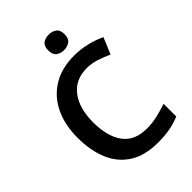

<svg xmlns="http://www.w3.org/2000/svg" viewBox="-265 -1039 1165 1165"><g transform="rotate(-45 317.5 -456.5)"><path d="M397 -616Q299 -616 245.5 -546Q192 -476 192 -356Q192 -235 242 -166.5Q292 -98 396 -98Q441 -98 484 -107.5Q527 -117 574 -133V-24Q530 -6 485.5 2Q441 10 383 10Q273 10 201 -35.5Q129 -81 94 -163.5Q59 -246 59 -357Q59 -465 98 -547.5Q137 -630 212.5 -677Q288 -724 397 -724Q451 -724 503.5 -711.5Q556 -699 602 -677L558 -572Q520 -589 479.5 -602.5Q439 -616 397 -616ZM378 -923Q406 -923 427 -908.5Q448 -894 448 -857Q448 -820 427 -805Q406 -790 378 -790Q349 -790 328.5 -805Q308 -820 308 -857Q308 -894 328.5 -908.5Q349 -923 378 -923Z"/></g></svg>

Font: Noto Sans SemiBold
Style: Regular
Weight: 600
Designer: Monotype Design Team
Foundry: Monotype Imaging Inc.
Version: Version 2.007